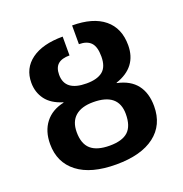

<svg xmlns="http://www.w3.org/2000/svg" viewBox="-128 -810 886 932"><g transform="rotate(-20 315.5 -344.0)"><path d="M283.2 -565.4Q242.7 -565.4 223.1 -548.1Q203.6 -530.8 203.6 -494.1Q203.6 -409.2 315.4 -409.2Q370.6 -409.2 398.7 -431.9Q426.8 -454.6 426.8 -507.8Q426.8 -558.1 406.5 -579.6Q386.2 -601.1 344.7 -601.1V-697.8Q452.1 -697.8 510 -650.4Q567.9 -603 567.9 -515.1Q567.9 -401.4 452.6 -362.8V-360.8Q519.5 -346.7 552.2 -304.2Q585 -261.7 585 -193.8Q585 -96.7 515.1 -43.5Q445.3 9.8 316.4 9.8Q187 9.8 117.2 -43.9Q47.4 -97.7 47.4 -192.9Q47.4 -259.3 81.1 -302.7Q114.7 -346.2 177.7 -359.9V-361.8Q119.1 -379.4 91.3 -416.7Q63.5 -454.1 63.5 -503.9Q63.5 -578.1 121.3 -620.4Q179.2 -662.6 283.2 -662.6ZM442.9 -205.1Q442.9 -313 313 -313Q252.4 -313 220.5 -285.2Q188.5 -257.3 188.5 -203.1Q188.5 -143.1 220.2 -115Q252 -86.9 317.9 -86.9Q382.3 -86.9 412.6 -114.7Q442.9 -142.6 442.9 -205.1Z"/></g></svg>

Font: Arial
Style: Bold
Weight: 700
Designer: Steve Matteson
Foundry: Ascender Corporation
Version: Version 2.00.3